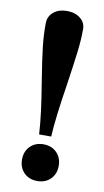

<svg xmlns="http://www.w3.org/2000/svg" viewBox="-85 -763 441 814"><g transform="rotate(10 136.0 -356.0)"><path d="M82 -409Q67 -501 61 -554.5Q55 -608 56 -658Q57 -686 79 -704Q101 -722 136 -722Q171 -722 193.5 -704Q216 -686 216 -658Q216 -610 209.5 -558Q203 -506 190 -417Q166 -266 162 -186H110Q107 -235 100.5 -285.5Q94 -336 82 -409ZM57 -69Q57 -104 79 -126Q101 -148 136 -148Q171 -148 193 -126Q215 -104 215 -69Q215 -34 193 -12Q171 10 136 10Q101 10 79 -12Q57 -34 57 -69Z"/></g></svg>

Font: Fahkwang
Style: Bold
Weight: 700
Designer: Suppakit Chalermlarp | Katatrad Co.,Ltd.
Foundry: Cadson Demak Co.,Ltd.
Version: Version 1.000; ttfautohint (v1.6)